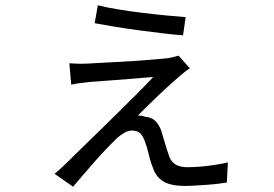

<svg xmlns="http://www.w3.org/2000/svg" viewBox="-20 -657 1040 728"><path d="M351 -637Q382 -629 427.5 -621.5Q473 -614 522.5 -608Q572 -602 615 -598Q658 -594 684 -592L674 -523Q646 -525 603 -530Q560 -535 511 -541.5Q462 -548 416.5 -555.5Q371 -563 339 -569ZM700 -398Q690 -392 679.5 -383.5Q669 -375 662 -369Q652 -361 631 -342Q610 -323 585 -299.5Q560 -276 538 -254Q516 -232 503 -219Q509 -219 516.5 -218Q524 -217 531 -214Q558 -212 573.5 -193.5Q589 -175 595 -149Q599 -137 603.5 -121Q608 -105 613 -89.5Q618 -74 622 -63Q630 -42 647 -32.5Q664 -23 691 -23Q715 -23 743.5 -25.5Q772 -28 799 -32.5Q826 -37 844 -41L840 35Q828 37 809 39.5Q790 42 767.5 43.5Q745 45 722.5 46.5Q700 48 681 48Q628 48 599.5 31Q571 14 559 -23Q554 -35 549 -52.5Q544 -70 540 -87Q536 -104 532 -113Q525 -136 514 -149Q503 -162 481 -162Q466 -162 450.5 -153Q435 -144 421 -131Q410 -120 389.5 -99Q369 -78 345 -51Q321 -24 298 3Q275 30 257 51L187 2Q196 -5 203.5 -12Q211 -19 223 -30Q246 -53 279.5 -85.5Q313 -118 351.5 -155.5Q390 -193 429 -231.5Q468 -270 502.5 -304.5Q537 -339 561 -365Q547 -364 522.5 -362Q498 -360 469 -357.5Q440 -355 411 -353Q382 -351 357.5 -349Q333 -347 318 -346Q298 -344 280.5 -341.5Q263 -339 250 -336L243 -417Q257 -416 276 -415.5Q295 -415 314 -416Q328 -417 357 -418.5Q386 -420 423.5 -422Q461 -424 499.5 -426.5Q538 -429 570 -432Q602 -435 620 -437Q630 -439 640.5 -441.5Q651 -444 657 -446Z"/></svg>

Font: Noto Sans KR
Style: Regular
Weight: 400
Designer: Ryoko NISHIZUKA  (kana, bopomofo & ideographs); Paul D. Hunt (Latin, Greek & Cyrillic); Sandoll Communications , Soo-you
Foundry: Adobe
Version: Version 2.004-H2;hotconv 1.0.118;makeotfexe 2.5.65603